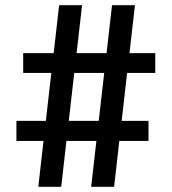

<svg xmlns="http://www.w3.org/2000/svg" viewBox="-20 -717 659 737"><path d="M127 0 147 -176H43V-253H156L177 -437H69V-513H186L207 -697H295L274 -513H389L410 -697H498L477 -513H576V-437H468L447 -253H550V-176H438L418 0H330L350 -176H235L215 0ZM244 -253H359L380 -437H265Z"/></svg>

Font: Alatsi
Style: Regular
Weight: 400
Designer: Spyros Zevelakis, Eben Sorkin
Foundry: www.sorkintype.com
Version: Version 1.008; ttfautohint (v1.8.4.7-5d5b)